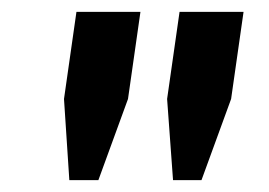

<svg xmlns="http://www.w3.org/2000/svg" viewBox="-20 -706 454 324"><path d="M97 -402 88 -539 109 -686H217L196 -539L146 -402ZM272 -402 262 -539 283 -686H391L370 -539L320 -402Z"/></svg>

Font: Chivo SemiBold
Style: Italic
Weight: 600
Italic angle: -8.05°
Designer: Hector Gatti
Foundry: Omnibus-Type
Version: Version 2.002